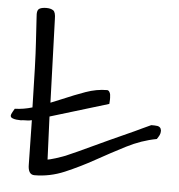

<svg xmlns="http://www.w3.org/2000/svg" viewBox="-83 -672 668 718"><g transform="rotate(5 251.0 -313.5)"><path d="M-35.2 -214.8Q-35.2 -218.8 -29.8 -228.5Q-24.4 -238.3 -22.5 -241.2Q10.7 -242.2 43 -252Q41 -338.9 39.1 -399.4Q37.1 -460 34.7 -495.6Q32.2 -531.2 31.2 -552.7Q30.3 -574.2 29.3 -583.5Q28.3 -592.8 28.3 -601.6Q28.3 -618.2 38.1 -622.6Q47.9 -627 62.5 -627Q79.1 -627 88.4 -620.6Q97.7 -614.3 97.7 -587.9L108.4 -275.4Q128.9 -284.2 151.4 -293Q194.3 -311.5 235.4 -326.2Q276.4 -340.8 315.4 -340.8Q320.3 -340.8 323.7 -335.9Q327.1 -331.1 328.1 -325.2Q329.1 -319.3 329.1 -312.5V-305.7Q329.1 -302.7 328.6 -296.9Q328.1 -291 328.1 -290L109.4 -223.6L116.2 -62.5Q117.2 -62.5 126 -64.5Q134.8 -66.4 146.5 -70.3Q158.2 -74.2 170.9 -78.6Q183.6 -83 191.4 -86.9Q203.1 -91.8 226.6 -102.5Q250 -113.3 279.3 -127Q308.6 -140.6 341.3 -155.8Q374 -170.9 403.8 -184.1Q433.6 -197.3 456.5 -208.5Q479.5 -219.7 491.2 -224.6H502.9Q508.8 -224.6 514.6 -223.6Q520.5 -222.7 524.4 -218.8Q528.3 -214.8 529.3 -207Q529.3 -197.3 525.9 -190.4Q522.5 -183.6 516.6 -174.8Q459 -164.1 403.8 -135.7Q348.6 -107.4 294.4 -77.1Q240.2 -46.9 185.1 -23.4Q129.9 0 72.3 0Q47.9 0 47.9 -38.1Q45.9 -130.9 44.9 -204.1L39.1 -203.1Q38.1 -202.1 27.3 -201.7Q16.6 -201.2 11.7 -201.2L3.9 -200.2Q-3.9 -200.2 -12.7 -201.2Q-21.5 -202.1 -28.3 -205.1Q-35.2 -208 -35.2 -214.8Z"/></g></svg>

Font: Shadows Into Light
Style: Regular
Weight: 400
Designer: Kimberly Geswein
Foundry: Kimberly Geswein
Version: Version 001.000